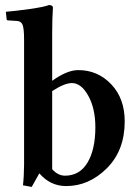

<svg xmlns="http://www.w3.org/2000/svg" viewBox="-20 -718 545 751"><path d="M184.1 -56.2Q206.1 -31.2 233.9 -30.8Q292 -30.8 322.5 -82.3Q353 -133.8 353 -220.2Q353 -293.5 325.4 -343.3Q297.9 -393.1 261.2 -393.1Q232.4 -393.1 184.1 -361.8ZM74.2 -563Q74.2 -608.9 67.6 -622.6Q61 -636.2 43.9 -636.2L12.2 -638.2Q6.3 -638.2 5.9 -643.1L2.9 -671.9Q40 -674.8 96.9 -682.9Q153.8 -690.9 170.9 -698.2Q187 -698.2 187 -688Q184.1 -647.9 184.1 -583V-401.9Q242.2 -443.8 286.1 -443.8Q362.3 -443.8 415 -388.4Q467.8 -333 467.8 -243.2Q467.8 -129.4 397.9 -59.8Q328.1 9.8 238.8 9.8Q176.8 9.8 133.8 -40L104 13.2L69.8 6.8Q73.7 -25.4 74.2 -74.2Z"/></svg>

Font: Linux Libertine
Style: Semibold
Weight: 600
Designer: Philipp H. Poll
Foundry: Philipp H. Poll
Version: Version 5.1.2 ; ttfautohint (v0.9)